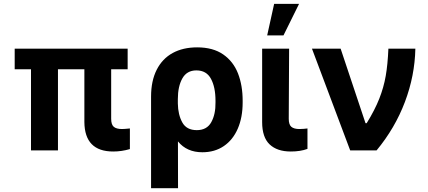

<svg xmlns="http://www.w3.org/2000/svg" viewBox="-20 -784 2234 1001"><path d="M645.5 -422.9H559.6V-165Q559.6 -134.3 573.2 -122.8Q586.9 -111.3 616.2 -111.3Q627.9 -111.3 657.2 -114.3V-6.8Q613.8 5.9 570.3 5.9Q421.4 5.9 419.9 -147.5V-422.9H282.2V0H141.6V-422.9H56.6V-530.3H645.5Z M1007.8 -537.1Q1090.3 -537.1 1143.3 -500.5Q1196.3 -463.9 1220.7 -401.4Q1245.1 -338.9 1245.1 -258.8V-250Q1245.1 -171.9 1219.7 -113.3Q1194.3 -54.7 1147 -22.5Q1099.6 9.8 1035.2 9.8Q953.6 9.8 907.7 -46.9L908.2 197.3H767.6V-280.3Q767.6 -362.3 796.9 -420.2Q826.2 -478 880.1 -507.6Q934.1 -537.1 1007.8 -537.1ZM907.2 -244.1Q908.2 -186 930.4 -145.8Q952.6 -105.5 1005.9 -105.5Q1058.6 -105.5 1081.5 -147Q1104.5 -188.5 1103.5 -250V-258.8Q1103.5 -329.6 1079.8 -373.3Q1056.2 -417 1003.9 -417Q954.1 -417 930.7 -375.2Q907.2 -333.5 907.2 -267.6Z M1487.3 -530.3 1485.4 -165Q1485.4 -134.3 1499 -122.8Q1512.7 -111.3 1541 -111.3Q1552.7 -111.3 1563.7 -112.3Q1574.7 -113.3 1583 -114.3V-7.8Q1546.4 5.9 1496.1 5.9Q1424.8 5.9 1385.7 -31.2Q1346.7 -68.4 1346.7 -147.5V-530.3ZM1409.2 -763.7H1539.1L1458 -599.6H1373Z M1606.4 -530.3H1755.9L1885.7 -141.6H1891.6Q1934.1 -210.4 1957.3 -269.3Q1980.5 -328.1 1991 -388.2Q2001.5 -448.2 2004.9 -530.3H2145.5Q2142.6 -389.2 2091.1 -252.7Q2039.6 -116.2 1943.4 0H1805.7Z"/></svg>

Font: Pretendard GOV
Style: Bold
Weight: 700
Designer: Base glyphs from Inter by Rasmus Andersson; Hangeul glyphs from Noto Sans CJK(Source Han Sans) by Jang Soo-young and Kan
Foundry: Kil Hyung-jin
Version: Version 1.309